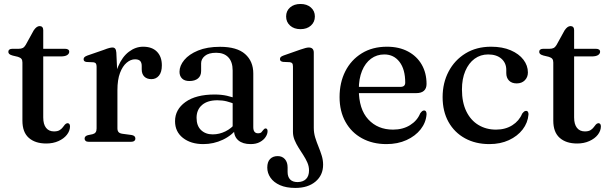

<svg xmlns="http://www.w3.org/2000/svg" viewBox="-20 -715 3078 968"><path d="M70.5 -428.5 43.5 -435Q31 -438.5 26.5 -443Q22 -447.5 22 -453.5Q22 -461 27.2 -465Q32.5 -469 42 -469H74Q87 -469 95 -473.2Q103 -477.5 109.5 -488.5L150 -562Q157.5 -573 164.8 -578.2Q172 -583.5 180 -583.5Q188.5 -583.5 193.2 -578.2Q198 -573 198 -563V-123Q198 -88.5 212.2 -70.5Q226.5 -52.5 252 -52.5Q270 -52.5 280 -58.5Q290 -64.5 296 -72.5Q302 -80.5 307.2 -86.8Q312.5 -93 320 -94Q326 -94 329.5 -90Q333 -86 333 -77Q332.5 -55 317.2 -35.5Q302 -16 274.8 -3.8Q247.5 8.5 213 8.5Q157.5 8.5 125.2 -20Q93 -48.5 93 -106.5V-400Q93 -412 88 -418.2Q83 -424.5 70.5 -428.5ZM151 -430.5V-469H308Q318 -469 323.5 -465.2Q329 -461.5 329 -454Q329 -444 318.5 -437.2Q308 -430.5 286 -430.5Z M555 -260.5Q555 -331.5 575.8 -380.2Q596.5 -429 630 -454.2Q663.5 -479.5 701.5 -479.5Q746.5 -479.5 771.2 -454.5Q796 -429.5 796 -385.5Q796 -351.5 781.5 -333.8Q767 -316 743.5 -316Q720.5 -316 707.5 -329Q694.5 -342 694.5 -365.5V-382.5Q694.5 -399.5 686.5 -407.8Q678.5 -416 660.5 -416Q639 -416 618.5 -398.8Q598 -381.5 585 -347.2Q572 -313 572 -260.5ZM566.5 -450 572 -331.5V-68Q572 -55.5 577.8 -49Q583.5 -42.5 597.5 -40.5L642.5 -34.5Q652.5 -33 657.5 -28.5Q662.5 -24 662.5 -16.5Q662.5 -9 656.8 -4.5Q651 0 640 0H428.5Q417 0 411.8 -4.5Q406.5 -9 406.5 -16Q406.5 -22.5 410.5 -26.8Q414.5 -31 423 -33.5L447 -38.5Q457 -41 462 -47.8Q467 -54.5 467 -67.5V-379Q467 -390 463.2 -395Q459.5 -400 451 -401L417 -402.5Q408.5 -403.5 405 -407Q401.5 -410.5 401.5 -416.5Q401.5 -422.5 405.8 -426.8Q410 -431 420.5 -435L503 -463.5Q522 -471 531.5 -473.2Q541 -475.5 547 -475.5Q556 -475.5 560.8 -469.5Q565.5 -463.5 566.5 -450Z M1159.5 -61V-71L1153 -74V-359.5Q1153 -403 1131.2 -426Q1109.5 -449 1070 -449Q1032 -449 1013 -433.2Q994 -417.5 994 -396V-357Q994 -332.5 978.2 -319.5Q962.5 -306.5 935 -306.5Q910.5 -306.5 897.8 -319.2Q885 -332 885 -353Q885 -383.5 909 -412.5Q933 -441.5 978.5 -460.2Q1024 -479 1089.5 -479Q1174.5 -479 1215.8 -442.5Q1257 -406 1257 -344.5V-74Q1257 -58 1263.2 -50.5Q1269.5 -43 1280.5 -43Q1293 -43 1298.2 -48.5Q1303.5 -54 1307.5 -60Q1310 -63 1312.8 -65.2Q1315.5 -67.5 1319 -67.5Q1324 -67.5 1326.5 -63.8Q1329 -60 1329 -54Q1329 -39.5 1319.2 -24.5Q1309.5 -9.5 1290.5 1Q1271.5 11.5 1243.5 11.5Q1204 11.5 1181.8 -7.2Q1159.5 -26 1159.5 -61ZM862.5 -104Q862.5 -163 915.2 -200.8Q968 -238.5 1062 -238.5Q1096 -238.5 1124.2 -232.2Q1152.5 -226 1174 -216L1166 -189.5Q1145.5 -198 1123.8 -203.8Q1102 -209.5 1076 -209.5Q1026.5 -209.5 998.8 -185.8Q971 -162 971 -121Q971 -80.5 993.8 -59Q1016.5 -37.5 1052.5 -37.5Q1085.5 -37.5 1116.2 -52.5Q1147 -67.5 1169 -95.5L1179.5 -72.5Q1150 -32.5 1103.5 -10.5Q1057 11.5 1005 11.5Q942 11.5 902.2 -19.8Q862.5 -51 862.5 -104Z M1562 -70.5Q1562 -45 1569.2 -21.5Q1576.5 2 1585.8 24.5Q1595 47 1602 69.5Q1609 92 1609 115.5Q1609 168 1571 200.2Q1533 232.5 1469 232.5Q1423 232.5 1391.5 218.5Q1360 204.5 1343.8 181Q1327.5 157.5 1327.5 130Q1327.5 101 1341.8 86.5Q1356 72 1380 72Q1403 72 1416.5 87.5Q1430 103 1430 129V152Q1430 176.5 1442.8 189.8Q1455.5 203 1480.5 203Q1508 202.5 1523 187.5Q1538 172.5 1538 144Q1538 124 1529.8 105Q1521.5 86 1509.5 67.5Q1497.5 49 1485.5 30Q1473.5 11 1465.2 -9Q1457 -29 1457 -50V-379.5Q1457 -391 1453.2 -395.8Q1449.5 -400.5 1441 -401.5L1407 -403Q1398.5 -404.5 1395 -408Q1391.5 -411.5 1391.5 -417Q1391.5 -423.5 1395.5 -427.5Q1399.5 -431.5 1410.5 -435.5L1494.5 -465Q1510.5 -470.5 1520.2 -473Q1530 -475.5 1536.5 -475.5Q1549.5 -475.5 1555.8 -468.8Q1562 -462 1562 -450ZM1495 -568Q1462.5 -568 1442.5 -586Q1422.5 -604 1422.5 -632Q1422.5 -660 1442.5 -677.5Q1462.5 -695 1495 -695Q1527.5 -695 1547.5 -677.2Q1567.5 -659.5 1567.5 -632Q1567.5 -604 1547.5 -586Q1527.5 -568 1495 -568Z M2130.5 -291.5Q2130.5 -269 2117.2 -257.2Q2104 -245.5 2078.5 -245.5H1759V-277H1999Q2023 -277 2023 -298.5Q2023 -365.5 1994.2 -403Q1965.5 -440.5 1917.5 -440.5Q1879.5 -440.5 1850.5 -419Q1821.5 -397.5 1805.2 -357.8Q1789 -318 1789 -264Q1789 -164.5 1836.8 -113Q1884.5 -61.5 1961.5 -61.5Q2011 -61.5 2047.2 -84Q2083.5 -106.5 2098.5 -143.5Q2104.5 -151.5 2108.8 -154.8Q2113 -158 2118 -158Q2125 -158 2128 -152.2Q2131 -146.5 2130.5 -138.5Q2127.5 -97 2100.8 -63Q2074 -29 2029.5 -8.8Q1985 11.5 1928.5 11.5Q1858.5 11.5 1805 -17.8Q1751.5 -47 1721.8 -100.5Q1692 -154 1692 -225.5Q1692 -298.5 1721 -355.8Q1750 -413 1803.8 -446.2Q1857.5 -479.5 1931 -479.5Q1992 -479.5 2037 -455.5Q2082 -431.5 2106.2 -389.2Q2130.5 -347 2130.5 -291.5Z M2641.5 -349.5Q2641.5 -326 2626 -310.2Q2610.5 -294.5 2585 -294.5Q2560 -294.5 2546.2 -308.8Q2532.5 -323 2532.5 -346.5V-362.5Q2532.5 -397.5 2508 -419Q2483.5 -440.5 2441 -440.5Q2402.5 -440.5 2372.8 -418.8Q2343 -397 2326 -357.2Q2309 -317.5 2309 -264Q2309 -199 2331 -153.8Q2353 -108.5 2392 -85Q2431 -61.5 2480.5 -61.5Q2528 -61.5 2562.8 -83.5Q2597.5 -105.5 2612.5 -142Q2619 -150 2623 -153Q2627 -156 2632.5 -156Q2639 -156 2642 -150.5Q2645 -145 2644.5 -137.5Q2641 -96 2615 -62.2Q2589 -28.5 2545.8 -8.5Q2502.5 11.5 2447.5 11.5Q2377.5 11.5 2324.2 -17.8Q2271 -47 2241.2 -100.2Q2211.5 -153.5 2211.5 -225.5Q2211.5 -297 2241.8 -354.5Q2272 -412 2327 -445.8Q2382 -479.5 2456 -479.5Q2513 -479.5 2554.8 -461.5Q2596.5 -443.5 2619 -414Q2641.5 -384.5 2641.5 -349.5Z M2747 -428.5 2720 -435Q2707.5 -438.5 2703 -443Q2698.5 -447.5 2698.5 -453.5Q2698.5 -461 2703.8 -465Q2709 -469 2718.5 -469H2750.5Q2763.5 -469 2771.5 -473.2Q2779.5 -477.5 2786 -488.5L2826.5 -562Q2834 -573 2841.2 -578.2Q2848.5 -583.5 2856.5 -583.5Q2865 -583.5 2869.8 -578.2Q2874.5 -573 2874.5 -563V-123Q2874.5 -88.5 2888.8 -70.5Q2903 -52.5 2928.5 -52.5Q2946.5 -52.5 2956.5 -58.5Q2966.5 -64.5 2972.5 -72.5Q2978.5 -80.5 2983.8 -86.8Q2989 -93 2996.5 -94Q3002.5 -94 3006 -90Q3009.5 -86 3009.5 -77Q3009 -55 2993.8 -35.5Q2978.5 -16 2951.2 -3.8Q2924 8.5 2889.5 8.5Q2834 8.5 2801.8 -20Q2769.5 -48.5 2769.5 -106.5V-400Q2769.5 -412 2764.5 -418.2Q2759.5 -424.5 2747 -428.5ZM2827.5 -430.5V-469H2984.5Q2994.5 -469 3000 -465.2Q3005.5 -461.5 3005.5 -454Q3005.5 -444 2995 -437.2Q2984.5 -430.5 2962.5 -430.5Z"/></svg>

Font: Fraunces 17pt
Style: Regular
Weight: 400
Version: Version 1.000;[b76b70a41]